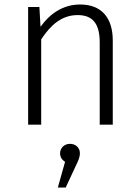

<svg xmlns="http://www.w3.org/2000/svg" viewBox="-20 -554 621 853"><path d="M336 -534C261 -534 202 -494 160 -435L155 -523H105V0H163V-379C205 -443 254 -487 325 -487C389 -487 423 -452 423 -366V0H481V-374C481 -475 431 -534 336 -534ZM291 85C266 85 247 103 247 127C247 144 255 156 269 165L237 279H272L312 193C330 156 335 143 335 127C335 103 317 85 291 85Z"/></svg>

Font: FiraGO Light
Style: Regular
Weight: 300
Designer: bBox Type
Foundry: bBox Type GmbH
Version: Version 1.001;PS 001.001;hotconv 1.0.88;makeotf.lib2.5.64775